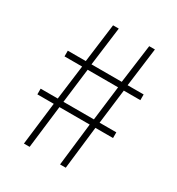

<svg xmlns="http://www.w3.org/2000/svg" viewBox="-171 -825 863 934"><g transform="rotate(30 260.5 -357.5)"><path d="M132 -240H40V-272H136L161 -466H62V-498H163L191 -715H223L195 -498H365L394 -715H426L398 -498H488V-466H395L371 -272H465V-240H366L338 0H306L334 -240H164L135 0H103ZM339 -272 363 -466H192L168 -272Z"/></g></svg>

Font: Noto Sans CJK TC Thin
Style: Regular
Weight: 250
Designer: Ryoko NISHIZUKA ???? (kana & ideographs); Paul D. Hunt (Latin, Greek & Cyrillic); Wenlong ZHANG ??? (bopomofo); Sandoll 
Foundry: Adobe Systems Incorporated
Version: Version 1.004 January 19, 2016